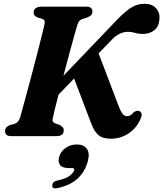

<svg xmlns="http://www.w3.org/2000/svg" viewBox="-20 -736 882 1038"><path d="M264.5 -93Q260.5 -75 280.5 -68L301.5 -61Q311.5 -56 318 -49.2Q324.5 -42.5 324.5 -31.5Q324.5 0 284.5 0H42.5Q21.5 0 14.5 -7.8Q7.5 -15.5 7.5 -27.5Q7.5 -40 15.2 -48.2Q23 -56.5 34 -60L59 -66.5Q79.5 -72.5 89 -101.5Q94.5 -121.5 105.2 -160.8Q116 -200 129.5 -250Q143 -300 157.2 -353.8Q171.5 -407.5 184.2 -457.8Q197 -508 206.8 -547Q216.5 -586 221 -606Q226 -629 206 -635L183 -641.5Q161.5 -650 161.5 -668Q161.5 -682.5 172.5 -691.2Q183.5 -700 203.5 -700H448Q479.5 -700 479.5 -673Q479.5 -660 471.5 -653.2Q463.5 -646.5 450.5 -641L426.5 -633.5Q417 -630.5 410 -623.8Q403 -617 398 -601Q391.5 -580 379.5 -536.5Q367.5 -493 352.5 -437.8Q337.5 -382.5 323 -326.5L616 -632.5Q660 -677.5 691.8 -696.5Q723.5 -715.5 761 -715.5Q802 -715.5 823.8 -691.5Q845.5 -667.5 842 -631Q838 -590.5 813 -571.5Q788 -552.5 752 -552.5Q729 -552.5 711 -558.2Q693 -564 671.5 -564Q649 -564 626 -553Q603 -542 580.5 -517L513 -447.5L622 -161Q631.5 -136 641.5 -122Q651.5 -108 668.5 -108Q685.5 -108 703 -129Q718 -139.5 730.5 -136.5Q739.5 -134 744 -124.5Q748.5 -115 741.5 -97.5Q721 -46 677 -16Q633 14 580 14Q534.5 14 511.8 -6Q489 -26 472.5 -70L380.5 -311.5L296.5 -224.5Q283.5 -175 274.8 -139Q266 -103 264.5 -93ZM351 172.5Q316.5 172.5 304.5 155.5Q292.5 138.5 299.5 113Q307.5 82.5 334.8 63.8Q362 45 394.5 45Q432 45 449.2 67.8Q466.5 90.5 455 134.5Q440 191.5 400.5 228.5Q361 265.5 290.5 281Q261 287.5 262.5 266.5Q263.5 246 289.5 240Q335.5 230.5 356.2 214.8Q377 199 381 184Q384 172.5 369.5 172.5Z"/></svg>

Font: Fraunces 9pt S000
Style: Bold Italic
Weight: 700
Italic angle: -16°
Version: Version 1.000; ttfautohint (v1.8.3)